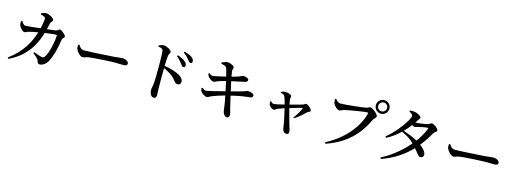

<svg xmlns="http://www.w3.org/2000/svg" viewBox="-5 -1873 7940 2966"><g transform="rotate(15 3965.0 -390.5)"><path d="M92 32 107 50C418 -96 509 -356 545 -482C607 -491 681 -501 726 -501C733 -501 737 -497 737 -489C737 -425 699 -203 640 -126C626 -109 616 -107 590 -112C568 -116 518 -133 466 -154L457 -137C517 -87 544 -67 553 -31C561 -3 570 8 595 8C643 8 698 -34 724 -87C781 -197 809 -339 825 -449C830 -483 861 -482 861 -506C861 -534 787 -594 760 -594C740 -594 729 -567 701 -564L563 -547L584 -639C594 -679 620 -679 620 -707C620 -736 540 -782 491 -783C467 -783 435 -770 412 -762L413 -744C432 -739 457 -732 475 -722C489 -715 492 -706 491 -686C491 -658 479 -590 466 -535C360 -523 259 -512 231 -512C199 -512 182 -542 164 -571L147 -567C144 -541 142 -518 151 -496C162 -466 207 -413 237 -413C259 -413 273 -428 303 -436C331 -444 395 -457 447 -466C401 -317 318 -135 92 32Z M1204 -271C1238 -271 1251 -290 1317 -297C1393 -306 1641 -321 1711 -321C1778 -321 1813 -318 1851 -318C1889 -318 1908 -331 1908 -355C1908 -391 1858 -417 1808 -417C1783 -417 1745 -409 1678 -404C1623 -400 1301 -379 1202 -379C1153 -379 1136 -408 1110 -445L1092 -439C1090 -417 1089 -392 1097 -371C1114 -329 1169 -271 1204 -271Z M2748 -527C2766 -527 2779 -540 2779 -559C2779 -579 2771 -598 2747 -618C2719 -644 2675 -664 2622 -681L2610 -666C2656 -629 2681 -596 2701 -570C2720 -545 2731 -527 2748 -527ZM2839 -617C2858 -617 2868 -628 2868 -648C2868 -670 2858 -690 2832 -710C2806 -730 2763 -748 2709 -762L2698 -747C2748 -711 2770 -684 2789 -661C2810 -635 2821 -617 2839 -617ZM2734 -247C2765 -247 2782 -271 2782 -297C2782 -341 2754 -368 2716 -392C2660 -426 2566 -455 2467 -470C2468 -528 2470 -591 2476 -633C2481 -668 2501 -676 2501 -701C2501 -730 2421 -774 2374 -774C2349 -774 2322 -762 2295 -752L2296 -734C2342 -727 2369 -718 2374 -686C2381 -639 2382 -521 2382 -439C2382 -372 2382 -225 2374 -150C2369 -109 2360 -88 2360 -63C2360 -6 2384 48 2428 48C2460 48 2471 31 2471 -10C2471 -25 2468 -57 2467 -106C2465 -201 2465 -346 2467 -434C2527 -408 2571 -382 2607 -354C2677 -294 2684 -247 2734 -247Z M3256 -430C3278 -430 3291 -442 3320 -453C3353 -465 3399 -478 3444 -490L3477 -335C3370 -307 3208 -265 3180 -265C3162 -265 3147 -273 3119 -295L3104 -286C3108 -260 3114 -242 3122 -229C3137 -208 3189 -174 3220 -174C3243 -175 3256 -192 3291 -206C3338 -226 3422 -252 3490 -271L3512 -158C3522 -102 3526 -45 3531 -26C3539 9 3565 49 3595 49C3625 48 3637 29 3637 8C3637 -26 3627 -52 3613 -105C3604 -142 3588 -206 3569 -290C3696 -321 3768 -333 3869 -342C3903 -345 3910 -364 3910 -381C3910 -409 3858 -429 3805 -428C3796 -428 3789 -420 3763 -412C3723 -398 3633 -374 3555 -354L3521 -508C3580 -522 3667 -541 3724 -552C3758 -558 3770 -573 3770 -594C3770 -621 3710 -637 3678 -635C3669 -635 3648 -619 3605 -604C3577 -595 3545 -586 3507 -576C3500 -611 3496 -636 3493 -662C3490 -692 3505 -702 3503 -725C3500 -750 3432 -777 3390 -777C3370 -777 3331 -762 3302 -748L3304 -731C3354 -716 3379 -714 3391 -689C3401 -668 3414 -614 3428 -556C3346 -536 3244 -513 3221 -513C3197 -513 3184 -526 3164 -541L3151 -534C3155 -513 3157 -502 3167 -487C3184 -461 3231 -430 3256 -430Z M4594 -214 4604 -204C4681 -250 4743 -314 4779 -348C4793 -361 4826 -363 4826 -382C4826 -413 4763 -469 4730 -469C4717 -469 4702 -452 4684 -446C4657 -437 4555 -410 4484 -392C4478 -422 4472 -454 4471 -468C4470 -489 4476 -507 4476 -525C4476 -548 4411 -565 4376 -565C4348 -565 4327 -556 4305 -547L4307 -535C4339 -528 4362 -517 4372 -498C4384 -476 4399 -421 4412 -373C4344 -356 4270 -338 4247 -339C4222 -339 4210 -354 4194 -368L4184 -364C4184 -344 4184 -324 4189 -312C4200 -287 4239 -252 4268 -252C4288 -252 4301 -272 4335 -286C4351 -293 4390 -306 4426 -318C4451 -221 4479 -83 4487 -14C4491 26 4515 57 4551 57C4579 57 4591 43 4591 14C4591 -6 4578 -42 4571 -64C4555 -118 4522 -236 4496 -339C4568 -360 4653 -386 4685 -393C4696 -395 4700 -393 4695 -383C4679 -344 4638 -272 4594 -214Z M5165 28 5178 49C5490 -59 5672 -247 5785 -493C5800 -526 5834 -536 5834 -565C5834 -597 5742 -675 5703 -675C5680 -675 5676 -659 5642 -652C5591 -641 5310 -611 5240 -611C5204 -611 5180 -638 5158 -665L5141 -658C5142 -631 5143 -614 5149 -594C5159 -562 5210 -504 5249 -504C5270 -504 5294 -523 5319 -529C5376 -543 5623 -587 5680 -587C5689 -587 5694 -584 5691 -573C5637 -347 5444 -115 5165 28ZM5884 -621C5944 -621 5992 -669 5992 -730C5992 -790 5944 -838 5884 -838C5824 -838 5775 -790 5775 -730C5775 -669 5824 -621 5884 -621ZM5884 -659C5845 -659 5813 -690 5813 -730C5813 -769 5845 -800 5884 -800C5923 -800 5955 -769 5955 -730C5955 -690 5923 -659 5884 -659Z M6044 -301 6058 -282C6136 -321 6209 -376 6273 -438C6350 -402 6417 -363 6476 -305C6365 -174 6217 -49 6052 34L6065 55C6262 -16 6412 -117 6532 -244C6597 -168 6612 -130 6649 -131C6677 -132 6696 -152 6695 -183C6693 -228 6650 -274 6594 -315C6649 -383 6698 -457 6742 -537C6755 -562 6794 -572 6794 -594C6794 -629 6713 -682 6686 -682C6666 -682 6654 -660 6627 -653C6600 -645 6476 -627 6434 -627L6461 -669C6477 -695 6491 -702 6491 -721C6491 -744 6426 -781 6370 -786C6343 -789 6324 -787 6305 -784L6301 -768C6335 -751 6359 -732 6359 -713C6359 -651 6197 -422 6044 -301ZM6522 -362C6454 -401 6366 -434 6294 -458C6332 -496 6367 -537 6398 -577C6412 -567 6425 -559 6435 -559C6452 -559 6470 -566 6491 -572C6522 -581 6606 -597 6636 -598C6647 -599 6653 -594 6647 -581C6621 -512 6578 -437 6522 -362Z M7134 -271C7168 -271 7181 -290 7247 -297C7323 -306 7571 -321 7641 -321C7708 -321 7743 -318 7781 -318C7819 -318 7838 -331 7838 -355C7838 -391 7788 -417 7738 -417C7713 -417 7675 -409 7608 -404C7553 -400 7231 -379 7132 -379C7083 -379 7066 -408 7040 -445L7022 -439C7020 -417 7019 -392 7027 -371C7044 -329 7099 -271 7134 -271Z"/></g></svg>

Font: GenKiMin2 TW SB
Style: Regular
Weight: 600
Version: Version 2.100;PS 2.1;hotconv 16.6.51;makeotf.lib2.5.65220 DE